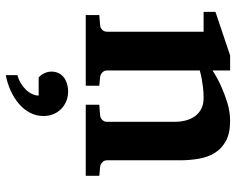

<svg xmlns="http://www.w3.org/2000/svg" viewBox="-96 -444 817 665"><g transform="rotate(90 312.5 -111.5)"><path d="M342.8 0V-46.9L379.9 -49.8Q389.2 -50.8 395.5 -57.4Q401.9 -64 401.9 -73.2V-308.1Q401.9 -327.1 397.5 -345.2Q393.1 -363.3 383.3 -377.2Q373.5 -391.1 357.9 -399.7Q342.3 -408.2 319.8 -408.2Q299.3 -408.2 281.7 -406Q264.2 -403.8 251.5 -401.4Q236.3 -398.4 224.1 -395V-73.2Q224.1 -64 231 -57.4Q237.8 -50.8 247.1 -49.8L276.9 -46.9V0H32.2V-46.9L67.9 -49.8Q77.1 -50.8 83.5 -57.4Q89.8 -64 89.8 -73.2V-408.2H21V-449.2L171.9 -500H224.1V-439Q250 -456.1 279.3 -469.2Q304.2 -480.5 335.4 -490.2Q366.7 -500 398.9 -500Q441.9 -500 468.8 -485.1Q495.6 -470.2 510.3 -445.8Q524.9 -421.4 530 -390.1Q535.2 -358.9 535.2 -326.2V-73.2Q535.2 -64 542 -57.4Q548.8 -50.8 558.1 -49.8L588.9 -46.9V0ZM381.8 146Q381.8 171.4 370.6 192.9Q359.4 214.4 339.8 231.2Q320.3 248 294.7 259.8Q269 271.5 240.2 276.9V236.8Q254.9 232.9 267.6 225.3Q280.3 217.8 290 207.8Q299.8 197.8 305.4 186.3Q311 174.8 311 163.1H248Q238.3 153.8 233.2 142.3Q228 130.9 228 119.1Q228 104.5 233.6 93.5Q239.3 82.5 248.8 75.4Q258.3 68.4 270.5 64.7Q282.7 61 295.9 61Q314.9 61 330.8 67.6Q346.7 74.2 358.2 85.9Q369.6 97.7 375.7 113Q381.8 128.4 381.8 146Z"/></g></svg>

Font: Charis SIL
Style: Bold
Weight: 700
Foundry: SIL International
Version: Version 4.112